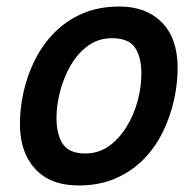

<svg xmlns="http://www.w3.org/2000/svg" viewBox="-20 -555 600 588"><path d="M221 13Q134 13 87.5 -38Q41 -89 41 -175Q41 -224 52.5 -275Q64 -326 87.5 -372.5Q111 -419 147 -455.5Q183 -492 232.5 -513.5Q282 -535 346 -535Q428 -535 476 -486Q524 -437 524 -347Q524 -298 512.5 -247Q501 -196 478 -149.5Q455 -103 419 -66.5Q383 -30 333.5 -8.5Q284 13 221 13ZM241 -85Q282 -85 313.5 -107.5Q345 -130 367.5 -166.5Q390 -203 401.5 -246Q413 -289 413 -329Q413 -380 393.5 -409Q374 -438 323 -438Q282 -438 250.5 -415.5Q219 -393 197.5 -356.5Q176 -320 164.5 -277Q153 -234 153 -194Q153 -143 172.5 -114Q192 -85 241 -85Z"/></svg>

Font: Ubuntu Sans Mono Medium
Style: Italic
Weight: 500
Italic angle: -13.5°
Monospace: yes
Designer: Dalton Maag Ltd
Foundry: Dalton Maag Ltd
Version: Version 1.006